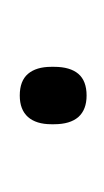

<svg xmlns="http://www.w3.org/2000/svg" viewBox="26 -368 111 204"><g transform="rotate(-90 82.0 -266.5)"><path d="M82 -230.5Q67 -230.5 59.2 -239.2Q51.5 -248 51.5 -265V-268Q51.5 -284 59.2 -292.8Q67 -301.5 82 -301.5Q97.5 -301.5 105 -292.8Q112.5 -284 112.5 -268V-265Q112.5 -248 105 -239.2Q97.5 -230.5 82 -230.5Z"/></g></svg>

Font: Anek Latin ExtraLight
Style: Regular
Weight: 250
Designer: Yesha Goshar
Foundry: Ek Type
Version: Version 1.003